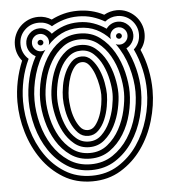

<svg xmlns="http://www.w3.org/2000/svg" viewBox="-57 -760 839 951"><g transform="rotate(-5 362.5 -284.0)"><path d="M364 -453Q342 -453 326.5 -434Q311 -415 301.5 -388.5Q292 -362 287.5 -333Q283 -304 283 -284Q283 -264 287 -235Q291 -206 301 -179.5Q311 -153 326 -134Q341 -115 364 -115Q386 -115 401 -134Q416 -153 426 -179.5Q436 -206 440.5 -235Q445 -264 445 -284Q445 -301 440 -329.5Q435 -358 425 -385.5Q415 -413 400 -433Q385 -453 364 -453ZM364 -481Q393 -481 413.5 -459Q434 -437 447.5 -406Q461 -375 467 -341.5Q473 -308 473 -284Q473 -258 467 -223.5Q461 -189 448 -158.5Q435 -128 414 -107Q393 -86 364 -86Q334 -86 313.5 -107Q293 -128 279.5 -158.5Q266 -189 260 -223Q254 -257 254 -284Q254 -311 260 -345Q266 -379 279.5 -409Q293 -439 313.5 -460Q334 -481 364 -481ZM364 -510Q328 -510 301.5 -487Q275 -464 258.5 -430Q242 -396 234 -356.5Q226 -317 226 -284Q226 -251 234 -211.5Q242 -172 258.5 -138Q275 -104 301.5 -81Q328 -58 364 -58Q401 -58 427 -83Q453 -108 469.5 -144Q486 -180 493.5 -218.5Q501 -257 501 -284Q501 -314 493 -353Q485 -392 468.5 -427Q452 -462 426 -486Q400 -510 364 -510ZM364 -538Q407 -538 438 -512Q469 -486 489.5 -447.5Q510 -409 520 -365Q530 -321 530 -284Q530 -250 520.5 -206Q511 -162 491 -123Q471 -84 439.5 -57Q408 -30 364 -30Q321 -30 289.5 -56Q258 -82 238 -120Q218 -158 208 -202.5Q198 -247 198 -284Q198 -323 208 -367.5Q218 -412 238 -450Q258 -488 289.5 -513Q321 -538 364 -538ZM364 -595Q422 -595 464 -563.5Q506 -532 533 -485Q560 -438 573 -384Q586 -330 586 -284Q586 -233 572.5 -178Q559 -123 531 -77.5Q503 -32 461.5 -2.5Q420 27 364 27Q308 27 266 -2.5Q224 -32 196.5 -77.5Q169 -123 155 -178Q141 -233 141 -284Q141 -335 155 -390Q169 -445 196.5 -490.5Q224 -536 266 -565.5Q308 -595 364 -595ZM364 -566Q315 -566 278.5 -539Q242 -512 217.5 -470.5Q193 -429 181 -379Q169 -329 169 -284Q169 -239 181 -189Q193 -139 217 -97.5Q241 -56 277.5 -28.5Q314 -1 364 -1Q415 -1 452 -31Q489 -61 512.5 -104.5Q536 -148 547 -197Q558 -246 558 -284Q558 -327 546.5 -376.5Q535 -426 511 -468Q487 -510 450.5 -538Q414 -566 364 -566ZM168 -553Q162 -553 157.5 -557Q153 -561 153 -567Q153 -573 157.5 -577Q162 -581 168 -581Q173 -581 177.5 -577Q182 -573 182 -567Q182 -561 177.5 -557Q173 -553 168 -553ZM558 -552Q552 -552 547.5 -556Q543 -560 543 -566Q543 -572 547.5 -576Q552 -580 558 -580Q563 -580 567.5 -576Q572 -572 572 -566Q572 -560 567.5 -556Q563 -552 558 -552ZM40 -567Q40 -593 50 -616.5Q60 -640 77.5 -657.5Q95 -675 118 -685Q141 -695 168 -695Q203 -695 233 -676Q262 -691 294.5 -699.5Q327 -708 364 -708Q435 -708 494 -677Q508 -685 524.5 -689.5Q541 -694 558 -694Q584 -694 607 -684Q630 -674 647.5 -656.5Q665 -639 675 -615.5Q685 -592 685 -566Q685 -521 658 -488Q679 -440 689.5 -387.5Q700 -335 700 -284Q700 -209 677.5 -133Q655 -57 612 3.5Q569 64 506.5 102Q444 140 364 140Q283 140 220.5 102Q158 64 115.5 3.5Q73 -57 50.5 -132.5Q28 -208 28 -284Q28 -335 38.5 -386.5Q49 -438 69 -486Q40 -521 40 -567ZM68 -567Q68 -544 77 -525Q86 -506 102 -492Q79 -444 67.5 -390.5Q56 -337 56 -284Q56 -214 76 -143.5Q96 -73 135 -16Q174 41 231.5 76.5Q289 112 364 112Q438 112 495.5 76Q553 40 592 -17Q631 -74 651.5 -144.5Q672 -215 672 -284Q672 -337 660 -390.5Q648 -444 625 -493Q657 -522 657 -566Q657 -587 649 -605Q641 -623 627.5 -636.5Q614 -650 596 -657.5Q578 -665 558 -665Q523 -665 496 -643Q467 -660 434.5 -670Q402 -680 364 -680Q326 -680 293 -670Q260 -660 231 -643Q205 -666 168 -666Q126 -666 97 -637.5Q68 -609 68 -567ZM97 -567Q97 -596 118 -617Q139 -638 168 -638Q186 -638 201.5 -629Q217 -620 227 -606Q256 -627 290 -639Q324 -651 364 -651Q403 -651 437 -639Q471 -627 500 -607Q510 -621 525 -629Q540 -637 558 -637Q587 -637 608 -616Q629 -595 629 -566Q629 -545 617.5 -527.5Q606 -510 589 -502Q615 -452 629 -395.5Q643 -339 643 -284Q643 -221 625 -155.5Q607 -90 571.5 -36.5Q536 17 484 50.5Q432 84 364 84Q296 84 243.5 50.5Q191 17 155.5 -36Q120 -89 102 -154.5Q84 -220 84 -284Q84 -340 97.5 -396.5Q111 -453 138 -502Q120 -511 108.5 -528Q97 -545 97 -567ZM125 -567Q125 -549 137.5 -536.5Q150 -524 168 -524Q180 -524 189 -530Q151 -479 132 -413Q113 -347 113 -284Q113 -227 129 -166.5Q145 -106 176.5 -57Q208 -8 255 23.5Q302 55 364 55Q426 55 473 23.5Q520 -8 551.5 -57Q583 -106 599 -166.5Q615 -227 615 -284Q615 -342 596 -408Q577 -474 538 -527Q546 -523 558 -523Q575 -523 587.5 -535.5Q600 -548 600 -566Q600 -584 587.5 -596.5Q575 -609 558 -609Q540 -609 527.5 -596.5Q515 -584 515 -566Q515 -558 516 -554Q487 -586 449.5 -604.5Q412 -623 364 -623Q315 -623 276 -603.5Q237 -584 207 -551Q210 -558 210 -567Q210 -585 197.5 -597.5Q185 -610 168 -610Q150 -610 137.5 -597.5Q125 -585 125 -567Z"/></g></svg>

Font: Zschusch
Style: Regular
Weight: 400
Designer: Peter Wiegel
Foundry: Peter Wiegel